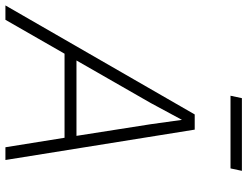

<svg xmlns="http://www.w3.org/2000/svg" viewBox="-140 -790 912 708"><g transform="rotate(90 316.0 -436.0)"><path d="M440 -698 552 0H505L470 -218H160L35 0H-18L384 -698ZM463 -262 420 -536 404 -651 342 -536 185 -262ZM324 -872H592L583 -830H315Z"/></g></svg>

Font: Azeret Mono Thin
Style: Italic
Weight: 100
Italic angle: -12°
Designer: Martin Vácha
Foundry: Displaay
Version: Version 1.000; Glyphs 3.0.3, build 3074